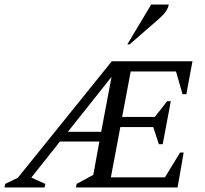

<svg xmlns="http://www.w3.org/2000/svg" viewBox="-35 -832 909 852"><path d="M-15 0 -12 -16 44 -43 461 -560H819L792 -414H775L746 -515H545L507 -313H652L707 -383H723L687 -192H670L645 -268H499L457 -45H697L764 -155H780L753 0H302L305 -16L379 -56L406 -204H231L104 -44L166 -16L163 0ZM266 -247H414L460 -491ZM530 -635 636 -812H714Q711 -797 702 -783Q693 -769 671 -749L540 -635Z"/></svg>

Font: Spectral SC
Style: Italic
Weight: 400
Italic angle: -10°
Designer: Jean-Baptiste Levee
Foundry: Production Type
Version: Version 2.001